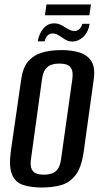

<svg xmlns="http://www.w3.org/2000/svg" viewBox="-20 -823 448 855"><path d="M166 12Q119 12 84 1Q49 -10 34 -44.5Q19 -79 28 -148L74 -467Q81 -521 105.5 -549.5Q130 -578 168 -589Q206 -600 253 -600Q301 -600 336 -588.5Q371 -577 388 -548.5Q405 -520 397 -467L353 -149Q343 -78 317 -44Q291 -10 253 1Q215 12 166 12ZM175 -45Q193 -45 209.5 -50Q226 -55 237 -70Q248 -85 252 -115L302 -470Q306 -500 299 -515Q292 -530 277.5 -535Q263 -540 245 -540Q226 -540 210 -535Q194 -530 182.5 -515Q171 -500 167 -470L118 -115Q114 -85 121 -70Q128 -55 142.5 -50Q157 -45 175 -45ZM303 -638Q289 -638 278 -643Q267 -648 255 -657Q246 -663 236 -668.5Q226 -674 214 -674Q201 -674 192 -665Q183 -656 179 -639H148Q154 -674 173.5 -696.5Q193 -719 221 -719Q236 -719 248 -713.5Q260 -708 272 -700Q282 -694 291 -689.5Q300 -685 311 -685Q325 -685 333.5 -693.5Q342 -702 347 -717H379Q373 -679 350.5 -658.5Q328 -638 303 -638ZM180 -755 187 -803H385L378 -755Z"/></svg>

Font: Alumni Sans Thin SemiBold
Style: Italic
Weight: 600
Italic angle: -8°
Version: Version 1.016